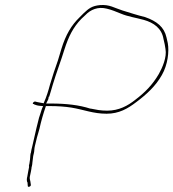

<svg xmlns="http://www.w3.org/2000/svg" viewBox="-20 -698 680 753"><path d="M109 -294C109 -292 108 -291 110 -290H113V-289C119 -287 124 -284 136 -283L149 -282L144 -270C140 -258 137 -247 133 -236L123 -196L107 -126C104 -115 102 -105 101 -98L100 -96C98 -86 99 -76 96 -61C96 -56 92 -47 94 -45V-43C92 -35 89 -15 87 -5C86 -2 83 11 88 18V19C88 22 89 29 89 32C90 38 102 33 101 27L99 13C97 7 96 1 97 -5C99 -14 104 -37 104 -43L105 -46C106 -51 107 -56 107 -60L109 -76C109 -82 111 -90 113 -98C115 -105 114 -115 117 -126L125 -159C128 -170 132 -182 135 -194C141 -222 150 -253 159 -279L160 -282H177C204 -282 236 -280 260 -276C309 -268 345 -252 398 -252C447 -252 481 -272 515 -298C555 -328 591 -361 615 -404C638 -444 644 -496 638 -529L633 -551C624 -592 595 -615 549 -631C516 -639 490 -648 460 -657C428 -667 410 -681 372 -678C341 -675 328 -665 308 -646L292 -630C260 -599 238 -562 221 -507C212 -475 203 -447 191 -414L176 -366C170 -343 162 -317 152 -295V-293L140 -295C128 -297 125 -298 117 -300C116 -300 111 -298 109 -294ZM122 -197H123ZM161 -292 169 -308C170 -309 170 -313 171 -318L172 -319H173C178 -334 182 -350 187 -366C201 -413 219 -459 233 -505C249 -555 267 -591 299 -624L315 -639C335 -660 364 -673 399 -664C420 -659 435 -652 453 -645C481 -633 511 -629 544 -620C583 -609 614 -587 621 -546L626 -524C627 -516 628 -511 629 -506C635 -474 617 -433 603 -408C578 -365 548 -335 511 -307C481 -283 446 -264 400 -264C374 -264 356 -268 336 -272H334C291 -286 240 -292 179 -292ZM99 13V14ZM621 -546Z"/></svg>

Font: Stray Cat
Style: HlObl
Weight: 100
Version: Version 1.0